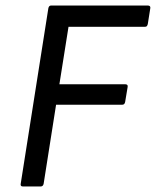

<svg xmlns="http://www.w3.org/2000/svg" viewBox="-20 -675 564 695"><path d="M63 0Q53 0 55 -10L155 -645Q157 -655 165 -655H515Q520 -655 522.5 -652.5Q525 -650 524 -645L515 -588Q514 -584 512 -581Q510 -578 505 -578H228L195 -370H433Q444 -370 442 -360L433 -306Q431 -296 423 -296H183L138 -10Q136 0 127 0Z"/></svg>

Font: Sofia Sans Hairline
Style: Italic
Weight: 1
Italic angle: -9°
Designer: Botio Nikoltchev, Ani Petrova
Foundry: lettersoup
Version: Version 4.102